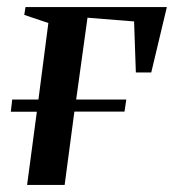

<svg xmlns="http://www.w3.org/2000/svg" viewBox="-20 -522 496 542"><path d="M52 -502H451L407 -317.5H363.5L358.5 -461.5L227 -472L195 -241H336.5L331.5 -207H190L162.5 0H56.5L84 -206.5H10.5L14.5 -241H88.5L116.5 -457L48.5 -480Z"/></svg>

Font: Merriweather 144pt Medium
Style: Italic
Weight: 500
Italic angle: -7.8°
Version: Version 2.101